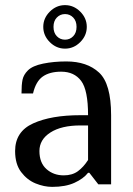

<svg xmlns="http://www.w3.org/2000/svg" viewBox="-20 -720 521 750"><path d="M39 -130Q39 -206 109.5 -238Q180 -270 294 -270H324Q324 -368 297 -404Q270 -440 219 -440Q174 -440 147 -421Q120 -402 109 -355H64Q64 -389 68 -408.5Q72 -428 89 -445Q107 -463 148.5 -471.5Q190 -480 239 -480Q320 -480 367 -436.5Q414 -393 414 -270V0H364L329 -45H324Q306 -22 271 -6Q236 10 184 10Q152 10 119 -3.5Q86 -17 62.5 -48Q39 -79 39 -130ZM324 -95V-230H294Q220 -230 177 -202.5Q134 -175 134 -130Q134 -84 161.5 -59.5Q189 -35 229 -35Q262 -35 284 -51Q306 -67 324 -95ZM149 -615Q149 -649 174.5 -674.5Q200 -700 234 -700Q268 -700 293.5 -674.5Q319 -649 319 -615Q319 -581 293.5 -555.5Q268 -530 234 -530Q200 -530 174.5 -555.5Q149 -581 149 -615ZM279 -615Q279 -638 266 -651.5Q253 -665 234 -665Q215 -665 202 -651.5Q189 -638 189 -615Q189 -592 202 -578.5Q215 -565 234 -565Q253 -565 266 -578.5Q279 -592 279 -615Z"/></svg>

Font: Philosopher
Style: Regular
Weight: 400
Designer: Jovanny Lemonad
Foundry: Jovanny Lemonad
Version: Version 2.000